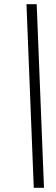

<svg xmlns="http://www.w3.org/2000/svg" viewBox="-20 -780 271 921"><path d="M142 121H191L156 -760H107Z"/></svg>

Font: Noto Serif Tamil ExtraCondensed
Style: Italic
Weight: 400
Width: 2
Italic angle: -12°
Designer: Indian Type Foundry, Tom Grace, and the Monotype Design Team
Foundry: Monotype Imaging Inc.
Version: Version 2.003